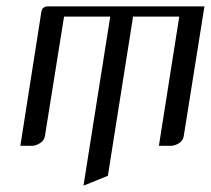

<svg xmlns="http://www.w3.org/2000/svg" viewBox="-20 -458 662 603"><path d="M43.9 0 109.9 -420.9Q112.8 -438 130.9 -438H622.1L557.1 -30.8Q555.2 -17.1 543 -8.8Q529.8 0 515.1 0H479L543 -405.8H397.9L318.8 94.2L242.2 125L326.2 -405.8H181.2L121.1 -30.8Q118.7 -16.6 106 -8.8Q92.8 0 80.1 0Z"/></svg>

Font: Hhenum
Style: Italic
Weight: 400
Designer: T. Christopher White
Version: Version 1.0